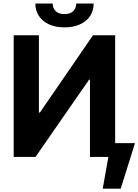

<svg xmlns="http://www.w3.org/2000/svg" viewBox="-20 -912 805 1116"><path d="M206.1 -707V-257.8H211.9L520.5 -707H649.4V-80.1H764.6L681.6 184.6H577.1L609.9 0H502.9V-449.2H498L186.5 0H59.6V-707ZM354.5 -752.9Q303.2 -752.9 265.1 -770.3Q227.1 -787.6 206.3 -819.1Q185.5 -850.6 185.5 -891.6H286.1Q286.1 -865.7 303 -847.9Q319.8 -830.1 354.5 -830.1Q388.7 -830.1 405.8 -847.7Q422.9 -865.2 422.9 -891.6H524.4Q524.4 -850.1 503.7 -818.8Q482.9 -787.6 444.6 -770.3Q406.2 -752.9 354.5 -752.9Z"/></svg>

Font: Pretendard Std
Style: Bold
Weight: 700
Designer: Base glyphs from Inter by Rasmus Andersson; Hangeul glyphs from Noto Sans CJK(Source Han Sans) by Jang Soo-young and Kan
Foundry: Kil Hyung-jin
Version: Version 1.309